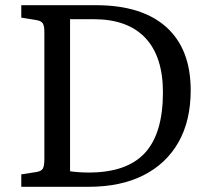

<svg xmlns="http://www.w3.org/2000/svg" viewBox="-20 -720 805 740"><path d="M62 0V-48L120 -57Q139 -60 145 -70Q151 -80 151 -108V-596Q151 -621 144.5 -630.5Q138 -640 118 -643L62 -652V-700H349Q527 -700 621 -615.5Q715 -531 715 -372Q715 -255 668 -172Q621 -89 533 -44.5Q445 0 321 0ZM322 -55Q469 -55 538.5 -130.5Q608 -206 608 -364Q608 -502 540 -574Q472 -646 341 -646H250V-60Q261 -58 282 -56.5Q303 -55 322 -55Z"/></svg>

Font: Text Regular
Style: Regular
Weight: 400
Designer: Latin by Veronika Burian and Jose Scaglione. Greek by Irene Vlachou. Cyrillic by Vera Evstafieva.
Foundry: TypeTogether
Version: Version 3.002